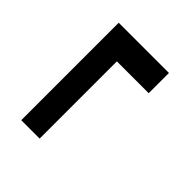

<svg xmlns="http://www.w3.org/2000/svg" viewBox="-27 -517 570 570"><g transform="rotate(-45 257.5 -232.5)"><path d="M374 -260.7H49.8V-337.9H459V-127H374Z"/></g></svg>

Font: Dinish Expanded
Style: Italic
Weight: 400
Width: 7
Italic angle: -12°
Designer: Charles Nix
Foundry: Playbeing
Version: Version 2.005; ttfautohint (v1.8.3)